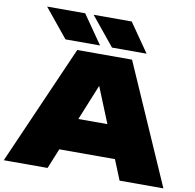

<svg xmlns="http://www.w3.org/2000/svg" viewBox="-104 -1085 1204 1187"><g transform="rotate(10 498.0 -491.0)"><path d="M238 -126V-331H749V-126ZM670 -750 999 0H724L465 -636H531L272 0H-3L326 -750ZM627 -982 752 -802H535L388 -982ZM335 -982 460 -802H243L96 -982Z"/></g></svg>

Font: Unbounded Black
Style: Regular
Weight: 900
Designer: Luke Prowse, Jean-Baptiste Morizot, Fátima Lázaro, Florian Runge
Foundry: NaN
Version: Version 1.701;gftools[0.9.28.dev5+ged2979d]